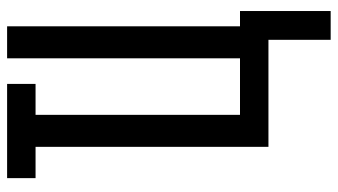

<svg xmlns="http://www.w3.org/2000/svg" viewBox="-225 -550 950 540"><g transform="rotate(-90 250.0 -280.0)"><path d="M408 175V0H107V-655H19V-735H284V-655H197V-80H356V-735H446V-80H489V175Z"/></g></svg>

Font: Iosevka Curly Medium
Style: Regular
Weight: 500
Monospace: yes
Designer: Belleve Invis
Foundry: Belleve Invis
Version: Version 22.1.2; ttfautohint (v1.8.4)